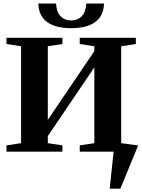

<svg xmlns="http://www.w3.org/2000/svg" viewBox="-20 -872 818 1104"><path d="M774.4 -35.6 671.9 212.9H610.8L633.3 0H438.5V-36.1L522.5 -48.8V-484.9L254.9 -89.4V-48.8L338.9 -36.1V0H17.1V-36.1L101.1 -48.8V-606L17.1 -619.1V-654.8H338.9V-619.1L254.9 -606V-182.6L522.5 -578.1V-606L438.5 -619.1V-654.8H761.2V-619.1L676.8 -606V-48.8ZM389.2 -710Q299.8 -710 251.2 -745.1Q202.6 -780.3 200.2 -851.6H302.2Q305.2 -801.8 328.9 -778.1Q352.5 -754.4 389.2 -754.4Q425.8 -754.4 449.5 -778.1Q473.1 -801.8 476.1 -851.6H578.1Q575.7 -780.3 527.1 -745.1Q478.5 -710 389.2 -710Z"/></svg>

Font: Tinos
Style: Bold
Weight: 700
Designer: Steve Matteson
Foundry: Monotype Imaging Inc.
Version: Version 1.23